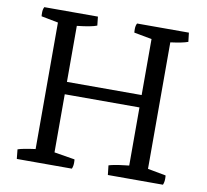

<svg xmlns="http://www.w3.org/2000/svg" viewBox="-79 -793 947 880"><g transform="rotate(10 395.0 -353.5)"><path d="M54.2 0 49.8 -43.9Q72.3 -51.8 131.3 -59.6V-648.4L52.7 -663.6Q51.8 -667 51.8 -680.7Q51.8 -696.3 57.6 -707H307.1L311.5 -666Q287.1 -655.8 219.2 -648.4V-387.7H566.9V-648.4L484.4 -663.6Q483.4 -667 483.4 -680.7Q483.4 -696.3 489.3 -707H730.5L735.4 -665Q711.4 -655.8 654.3 -648.4V-59.6L738.8 -43.9Q739.7 -40.5 739.7 -27.8Q739.7 -12.2 734.4 0H478L473.1 -43.9Q481.9 -46.9 495.6 -49.6Q509.3 -52.2 518.6 -53.7Q527.8 -55.2 545.7 -57.1Q563.5 -59.1 566.9 -59.6V-330.1H219.2V-59.6L314.9 -43.9Q315.9 -40.5 315.9 -27.8Q315.9 -12.2 310.5 0Z"/></g></svg>

Font: Fjord
Style: One
Weight: 400
Designer: Viktoriya Grabowska
Foundry: Viktoriya Grabowska
Version: Version 1.002